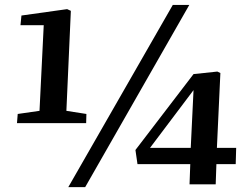

<svg xmlns="http://www.w3.org/2000/svg" viewBox="-20 -747 1012 778"><path d="M325.2 11.2H256.8L680.2 -727.1H747.1ZM267.1 -703.1 249 -297.9 330.1 -285.2 329.1 -248H48.8L51.8 -285.2L140.1 -297.9L157.2 -645H63L66.9 -684.1L252 -710ZM873 -451.2 858.9 -147.9H937L935.1 -82H856.9L854 0H748L751 -82H537.1L528.8 -139.2L764.2 -446.8L860.8 -457ZM587.9 -147.9H752.9L764.2 -381.8Z"/></svg>

Font: Literata SemiBold
Style: Italic
Weight: 650
Italic angle: -2.39999°
Designer: Latin by Veronika Burian and Jose Scaglione. Greek by Irene Vlachou. Cyrillic by Vera Evstafieva
Foundry: TypeTogether
Version: Version 3.021